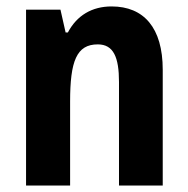

<svg xmlns="http://www.w3.org/2000/svg" viewBox="-20 -577 585 597"><path d="M327 -557C266 -557 219 -529 191 -476H184L168 -547H61V0H198V-261C198 -387 218 -439 284 -439C333 -439 350 -399 350 -322V0H486V-360C486 -491 427 -557 327 -557Z"/></svg>

Font: Noto Sans Georgian Condensed Bold
Style: Regular
Weight: 700
Width: 3
Designer: Monotype Design Team, Akaki Razmadze
Foundry: Google LLC
Version: Version 2.005